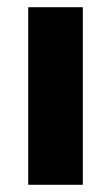

<svg xmlns="http://www.w3.org/2000/svg" viewBox="-20 -511 308 531"><path d="M58 0V-491H209V0Z"/></svg>

Font: Nunito Sans 12pt ExtraLight ExtraBold
Style: Regular
Weight: 800
Version: Version 3.101;gftools[0.9.27]